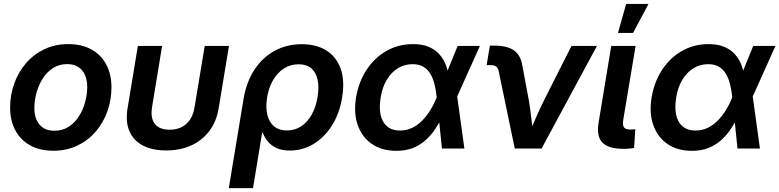

<svg xmlns="http://www.w3.org/2000/svg" viewBox="-20 -766 4019 990"><path d="M254.9 11.2Q185.5 11.2 135.7 -16.4Q85.9 -43.9 59.1 -94Q32.2 -144 32.2 -210.9Q32.2 -275.4 53.2 -334.5Q74.2 -393.6 113.5 -439.5Q152.8 -485.4 208.3 -512Q263.7 -538.6 332 -538.6Q401.4 -538.6 451.4 -511Q501.5 -483.4 528.1 -433.1Q554.7 -382.8 554.7 -315.4Q554.7 -251.5 533.9 -192.6Q513.2 -133.8 473.9 -87.9Q434.6 -42 379.4 -15.4Q324.2 11.2 254.9 11.2ZM260.3 -91.8Q302.2 -91.8 334 -112.3Q365.7 -132.8 387 -166.3Q408.2 -199.7 418.9 -239.5Q429.7 -279.3 429.7 -317.4Q429.7 -353.5 417.7 -380.1Q405.8 -406.7 382.8 -421.1Q359.9 -435.5 326.7 -435.5Q284.7 -435.5 253.2 -415Q221.7 -394.5 200.4 -361.1Q179.2 -327.6 168.2 -287.8Q157.2 -248 157.2 -209Q157.2 -155.3 183.8 -123.5Q210.4 -91.8 260.3 -91.8Z M836.4 9.8Q764.2 9.8 715.6 -16.4Q667 -42.5 646.7 -91.1Q626.5 -139.6 637.7 -207L690.9 -529.3H815.9L764.2 -214.4Q757.8 -176.3 766.4 -150.1Q774.9 -124 797.1 -110.6Q819.3 -97.2 854.5 -97.2Q889.6 -97.2 916.3 -110.6Q942.9 -124 960.2 -150.1Q977.5 -176.3 983.4 -214.4L1035.6 -529.3H1160.6L1107.4 -207Q1096.2 -139.6 1059.8 -91.1Q1023.4 -42.5 966.6 -16.4Q909.7 9.8 836.4 9.8Z M1159.7 204.1 1235.8 -255.9Q1250.5 -343.8 1292.2 -407Q1334 -470.2 1396.5 -504.2Q1459 -538.1 1536.1 -538.1Q1611.8 -538.1 1663.3 -505.4Q1714.8 -472.7 1736.6 -411.4Q1758.3 -350.1 1744.1 -264.2Q1731 -181.2 1691.9 -119.4Q1652.8 -57.6 1596.7 -23.7Q1540.5 10.3 1475.1 10.3Q1434.6 10.3 1406.7 -2.4Q1378.9 -15.1 1361.6 -35.9Q1344.2 -56.6 1335 -81.5H1331.5L1284.7 204.1ZM1459 -93.3Q1500.5 -93.3 1533 -114.7Q1565.4 -136.2 1587.2 -175Q1608.9 -213.9 1617.2 -265.1Q1626 -316.4 1617.7 -354.5Q1609.4 -392.6 1585 -413.6Q1560.5 -434.6 1519.5 -434.6Q1478.5 -434.6 1445.1 -413.6Q1411.6 -392.6 1388.9 -354.5Q1366.2 -316.4 1357.4 -265.1Q1349.1 -213.4 1358.4 -174.6Q1367.7 -135.7 1393.3 -114.5Q1418.9 -93.3 1459 -93.3Z M2023.9 11.7Q1949.2 11.7 1897.9 -23.4Q1846.7 -58.6 1824.7 -120.8Q1802.7 -183.1 1815.9 -263.2Q1829.6 -344.7 1870.4 -406.5Q1911.1 -468.3 1972.7 -503.4Q2034.2 -538.6 2109.9 -538.6Q2158.2 -538.6 2191.9 -523.9Q2225.6 -509.3 2247.3 -484.1Q2269 -459 2280.5 -426.8Q2292 -394.5 2296.4 -359.4H2330.6L2336.9 -272L2374.5 0H2258.8L2231.4 -266.1Q2228 -301.8 2220.2 -332.5Q2212.4 -363.3 2198.5 -386.2Q2184.6 -409.2 2162.4 -422.1Q2140.1 -435.1 2107.4 -435.1Q2065.9 -435.1 2031.7 -414.1Q1997.6 -393.1 1974.4 -354.7Q1951.2 -316.4 1942.9 -263.7Q1934.1 -211.4 1942.6 -173.1Q1951.2 -134.8 1976.6 -113.8Q2002 -92.8 2042.5 -92.8Q2075.2 -92.8 2103.8 -106.2Q2132.3 -119.6 2156 -143.3Q2179.7 -167 2198.7 -197.8Q2217.8 -228.5 2231.4 -263.2L2339.8 -529.3H2454.6L2335 -263.2L2298.8 -172.9H2265.6Q2248 -137.2 2226.3 -104Q2204.6 -70.8 2176 -44.7Q2147.5 -18.6 2110.1 -3.4Q2072.8 11.7 2023.9 11.7Z M2634.3 0 2551.3 -399.4Q2547.9 -416 2538.3 -423.1Q2528.8 -430.2 2510.3 -430.2H2489.3L2505.9 -530.8H2528.8Q2595.2 -530.8 2629.9 -506.3Q2664.6 -481.9 2673.3 -427.7L2707 -248Q2714.8 -200.7 2720 -153.6Q2725.1 -106.4 2730 -58.6H2699.7Q2720.7 -106.4 2741 -153.6Q2761.2 -200.7 2784.7 -248L2926.8 -529.3H3058.1L2772.5 0Z M3196.8 1.5Q3116.7 1.5 3085.9 -31Q3055.2 -63.5 3066.4 -133.3L3131.8 -529.3H3257.3L3193.8 -148.9Q3189.5 -121.1 3197.3 -109.6Q3205.1 -98.1 3230.5 -98.1Q3238.8 -98.1 3245.1 -98.6Q3251.5 -99.1 3255.9 -100.1L3249.5 -2.9Q3239.7 -1.5 3226.1 0Q3212.4 1.5 3196.8 1.5ZM3166.5 -596.2 3208.5 -745.6H3323.7L3244.1 -596.2Z M3547.9 11.7Q3473.1 11.7 3421.9 -23.4Q3370.6 -58.6 3348.6 -120.8Q3326.7 -183.1 3339.8 -263.2Q3353.5 -344.7 3394.3 -406.5Q3435.1 -468.3 3496.6 -503.4Q3558.1 -538.6 3633.8 -538.6Q3682.1 -538.6 3715.8 -523.9Q3749.5 -509.3 3771.2 -484.1Q3793 -459 3804.4 -426.8Q3815.9 -394.5 3820.3 -359.4H3854.5L3860.8 -272L3898.4 0H3782.7L3755.4 -266.1Q3752 -301.8 3744.1 -332.5Q3736.3 -363.3 3722.4 -386.2Q3708.5 -409.2 3686.3 -422.1Q3664.1 -435.1 3631.3 -435.1Q3589.8 -435.1 3555.7 -414.1Q3521.5 -393.1 3498.3 -354.7Q3475.1 -316.4 3466.8 -263.7Q3458 -211.4 3466.6 -173.1Q3475.1 -134.8 3500.5 -113.8Q3525.9 -92.8 3566.4 -92.8Q3599.1 -92.8 3627.7 -106.2Q3656.2 -119.6 3679.9 -143.3Q3703.6 -167 3722.7 -197.8Q3741.7 -228.5 3755.4 -263.2L3863.8 -529.3H3978.5L3858.9 -263.2L3822.8 -172.9H3789.6Q3772 -137.2 3750.2 -104Q3728.5 -70.8 3700 -44.7Q3671.4 -18.6 3634 -3.4Q3596.7 11.7 3547.9 11.7Z"/></svg>

Font: Inter 24pt SemiBold
Style: Italic
Weight: 600
Italic angle: -9.3988°
Designer: Rasmus Andersson
Foundry: rsms
Version: Version 4.001;git-66647c0bb